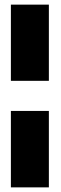

<svg xmlns="http://www.w3.org/2000/svg" viewBox="-20 -731 262 829"><path d="M27 78H191V-252H27ZM27 -382H191V-711H27Z"/></svg>

Font: Anybody UltraCondensed Thin ExtraBold
Style: Regular
Weight: 800
Version: Version 1.111